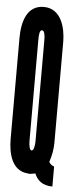

<svg xmlns="http://www.w3.org/2000/svg" viewBox="-56 -774 356 861"><g transform="rotate(5 122.0 -343.5)"><path d="M206 -594C206 -654 186 -743 106 -743C31 -743 9 -670 9 -594V-141C9 -77 26 2 99 7C100 7 101 8 103 8H111L123 6C126 6 129 5 132 4H133C144 32 167 56 214 56V-34C204 -37 197 -43 191 -52V-53C192 -52 191 -53 191 -54C200 -80 206 -111 206 -141ZM121 -141C121 -121 117 -97 107 -97C98 -97 94 -118 94 -141V-594C94 -618 96 -638 107 -638C118 -638 121 -617 121 -594Z"/></g></svg>

Font: League Gothic Condensed
Style: Regular
Weight: 400
Width: 3
Designer: Tyler Finck
Foundry: The League of Moveable Type
Version: Version 1.001;PS 001.001;hotconv 1.0.56;makeotf.lib2.0.21325